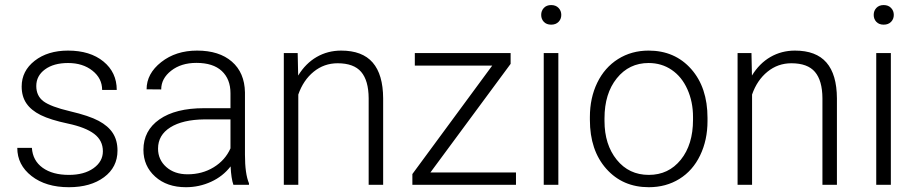

<svg xmlns="http://www.w3.org/2000/svg" viewBox="-20 -741 3675 770"><path d="M392.6 -134.3Q392.6 -177.7 357.7 -204.1Q322.8 -230.5 252.4 -245.4Q182.1 -260.3 143.3 -279.5Q104.5 -298.8 85.7 -326.7Q66.9 -354.5 66.9 -394Q66.9 -456.5 119.1 -497.3Q171.4 -538.1 252.9 -538.1Q341.3 -538.1 394.8 -494.4Q448.2 -450.7 448.2 -380.4H389.6Q389.6 -426.8 350.8 -457.5Q312 -488.3 252.9 -488.3Q195.3 -488.3 160.4 -462.6Q125.5 -437 125.5 -396Q125.5 -356.4 154.5 -334.7Q183.6 -313 260.5 -294.9Q337.4 -276.9 375.7 -256.3Q414.1 -235.8 432.6 -207Q451.2 -178.2 451.2 -137.2Q451.2 -70.3 397.2 -30.3Q343.3 9.8 256.3 9.8Q164.1 9.8 106.7 -34.9Q49.3 -79.6 49.3 -147.9H107.9Q111.3 -96.7 151.1 -68.1Q190.9 -39.6 256.3 -39.6Q317.4 -39.6 355 -66.4Q392.6 -93.3 392.6 -134.3Z M916 0Q907.2 -24.9 904.8 -73.7Q874 -33.7 826.4 -12Q778.8 9.8 725.6 9.8Q649.4 9.8 602.3 -32.7Q555.2 -75.2 555.2 -140.1Q555.2 -217.3 619.4 -262.2Q683.6 -307.1 798.3 -307.1H904.3V-367.2Q904.3 -423.8 869.4 -456.3Q834.5 -488.8 767.6 -488.8Q706.5 -488.8 666.5 -457.5Q626.5 -426.3 626.5 -382.3L567.9 -382.8Q567.9 -445.8 626.5 -491.9Q685.1 -538.1 770.5 -538.1Q858.9 -538.1 909.9 -493.9Q960.9 -449.7 962.4 -370.6V-120.6Q962.4 -43.9 978.5 -5.9V0ZM732.4 -42Q791 -42 837.2 -70.3Q883.3 -98.6 904.3 -146V-262.2H799.8Q712.4 -261.2 663.1 -230.2Q613.8 -199.2 613.8 -145Q613.8 -100.6 646.7 -71.3Q679.7 -42 732.4 -42Z M1173.8 -528.3 1175.8 -438Q1205.6 -486.8 1250 -512.5Q1294.4 -538.1 1348.1 -538.1Q1433.1 -538.1 1474.6 -490.2Q1516.1 -442.4 1516.6 -346.7V0H1458.5V-347.2Q1458 -418 1428.5 -452.6Q1398.9 -487.3 1334 -487.3Q1279.8 -487.3 1238 -453.4Q1196.3 -419.4 1176.3 -361.8V0H1118.2V-528.3Z M1706.1 -49.3H2049.3V0H1633.8V-43L1954.1 -478H1643.6V-528.3H2027.8V-484.9Z M2219.2 0H2160.6V-528.3H2219.2ZM2150.4 -681.2Q2150.4 -697.8 2161.1 -709.2Q2171.9 -720.7 2190.4 -720.7Q2209 -720.7 2220 -709.2Q2231 -697.8 2231 -681.2Q2231 -664.6 2220 -653.3Q2209 -642.1 2190.4 -642.1Q2171.9 -642.1 2161.1 -653.3Q2150.4 -664.6 2150.4 -681.2Z M2345.7 -272Q2345.7 -348.1 2375.2 -409.2Q2404.8 -470.2 2458.7 -504.2Q2512.7 -538.1 2581.1 -538.1Q2686.5 -538.1 2752 -464.1Q2817.4 -390.1 2817.4 -268.1V-255.9Q2817.4 -179.2 2787.8 -117.9Q2758.3 -56.6 2704.6 -23.4Q2650.9 9.8 2582 9.8Q2477.1 9.8 2411.4 -64.2Q2345.7 -138.2 2345.7 -260.3ZM2404.3 -255.9Q2404.3 -161.1 2453.4 -100.3Q2502.4 -39.6 2582 -39.6Q2661.1 -39.6 2710.2 -100.3Q2759.3 -161.1 2759.3 -260.7V-272Q2759.3 -332.5 2736.8 -382.8Q2714.4 -433.1 2673.8 -460.7Q2633.3 -488.3 2581.1 -488.3Q2502.9 -488.3 2453.6 -427Q2404.3 -365.7 2404.3 -266.6Z M2993.7 -528.3 2995.6 -438Q3025.4 -486.8 3069.8 -512.5Q3114.3 -538.1 3168 -538.1Q3252.9 -538.1 3294.4 -490.2Q3335.9 -442.4 3336.4 -346.7V0H3278.3V-347.2Q3277.8 -418 3248.3 -452.6Q3218.8 -487.3 3153.8 -487.3Q3099.6 -487.3 3057.9 -453.4Q3016.1 -419.4 2996.1 -361.8V0H2938V-528.3Z M3552.7 0H3494.1V-528.3H3552.7ZM3483.9 -681.2Q3483.9 -697.8 3494.6 -709.2Q3505.4 -720.7 3523.9 -720.7Q3542.5 -720.7 3553.5 -709.2Q3564.5 -697.8 3564.5 -681.2Q3564.5 -664.6 3553.5 -653.3Q3542.5 -642.1 3523.9 -642.1Q3505.4 -642.1 3494.6 -653.3Q3483.9 -664.6 3483.9 -681.2Z"/></svg>

Font: Roboto-Light
Style: Regular
Weight: 300
Designer: Google
Version: Version 2.137; 2017